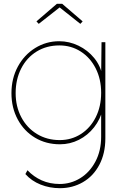

<svg xmlns="http://www.w3.org/2000/svg" viewBox="-20 -746 643 1006"><path d="M113 166 124 146Q156 180 198.5 199Q241 218 293 218Q351 218 400.5 187.5Q450 157 480 100.5Q510 44 510 -30V-172L519 -175Q506 -121 473 -79Q440 -37 393.5 -13.5Q347 10 294 10Q221 10 163.5 -24.5Q106 -59 73 -120Q40 -181 40 -258Q40 -335 73.5 -397Q107 -459 164.5 -494.5Q222 -530 290 -530Q343 -530 391.5 -506.5Q440 -483 473.5 -442Q507 -401 516 -350L510 -353L512 -525H532V-21Q532 58 500.5 117.5Q469 177 414.5 208.5Q360 240 294 240Q240 240 192.5 221Q145 202 113 166ZM510 -260Q510 -331 481.5 -387.5Q453 -444 403 -476Q353 -508 291 -508Q224 -508 172 -476Q120 -444 91 -387Q62 -330 62 -258Q62 -188 91.5 -132Q121 -76 173.5 -44Q226 -12 293 -12Q354 -12 403.5 -43.5Q453 -75 481.5 -131.5Q510 -188 510 -260ZM171 -634 278 -726H306L413 -634L401 -621L285 -713H300L183 -621Z"/></svg>

Font: Easer Grotesk Variable
Style: Regular
Weight: 400
Designer: Boardeaser, Bonnie Shaver-Troup, Thomas Jockin
Foundry: Lexend
Version: Version 1.001;Glyphs 3.1.2 (3151)